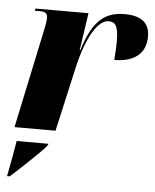

<svg xmlns="http://www.w3.org/2000/svg" viewBox="-54 -592 691 858"><g transform="rotate(5 291.5 -162.5)"><path d="M118 -444 24 0H208L272 -284C307 -439 359 -508 401 -508C428 -508 446 -497 446 -424C446 -402 445 -374 442 -338C524 -338 583 -373 583 -455C583 -516 545 -546 471 -546C387 -546 329 -508 287 -368H284L309 -536H71L69 -526H93C121 -526 126 -514 126 -500C126 -480 122 -464 118 -444ZM11 215 10 221H22C67 180 144 109 177 71L182 61H39C31 109 24 150 11 215Z"/></g></svg>

Font: Noto Serif Display SemiCondensed Black
Style: Italic
Weight: 900
Width: 4
Italic angle: -12°
Designer: Monotype Design Team
Foundry: Monotype Imaging Inc.
Version: Version 2.009